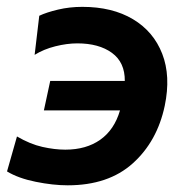

<svg xmlns="http://www.w3.org/2000/svg" viewBox="-28 -530 545 560"><path d="M169.5 10.5Q126.5 10.5 76 0.2Q25.5 -10 -7.5 -30L21.5 -132Q60 -109.5 95.8 -101.5Q131.5 -93.5 162.5 -93.5Q223.5 -93.5 264.5 -122.5Q305.5 -151.5 322 -208H100L118.5 -294H336Q336.5 -348 298.5 -375.8Q260.5 -403.5 197.5 -403.5Q167.5 -403.5 133.5 -395Q99.5 -386.5 73 -370L86.5 -484Q107.5 -494 141.2 -502Q175 -510 212 -510Q299.5 -510 359.8 -474Q420 -438 445.2 -373Q470.5 -308 452.5 -221.5Q430.5 -117.5 359.2 -53.5Q288 10.5 169.5 10.5Z"/></svg>

Font: Commissioner SemiBold
Style: Italic
Weight: 600
Italic angle: -12°
Designer: Kostas Bartsokas
Foundry: Kostas Bartsokas
Version: Version 1.000; ttfautohint (v1.8.3)